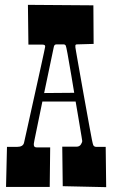

<svg xmlns="http://www.w3.org/2000/svg" viewBox="-20 -770 466 792"><path d="M366.2 -588.9Q297.9 -586.9 296.9 -586.9Q289.6 -586.9 291 -578.1Q291 -575.7 291 -574.5Q291 -573.2 293.9 -556.6Q296.9 -540 301.5 -513.2Q306.2 -486.3 312.3 -452.1Q318.4 -418 324.7 -382.3Q331.1 -346.7 337.4 -312Q343.8 -277.3 348.6 -250Q361.3 -178.7 364.7 -171.4Q368.2 -164.1 377.9 -164.1H416L418 2L238.8 -2L236.8 -165H295.9Q308.1 -165 314 -174.6Q319.8 -184.1 319.1 -189.2Q318.4 -194.3 316.2 -207.8Q314 -221.2 310.3 -242.9Q306.6 -264.6 302 -292.7Q297.4 -320.8 292 -351.1H154.8L122.1 -191.9Q118.2 -175.3 120.1 -168.7Q122.1 -162.1 130.9 -162.1H187L185.1 1H4.9L8.8 -164.1H49.8Q75.2 -164.1 79.1 -181.2Q81.5 -190.9 90.3 -231.2Q99.1 -271.5 106.7 -305.4Q114.3 -339.4 122.1 -374.8Q129.9 -410.2 137.5 -444.3Q145 -478.5 151.1 -506.1Q157.2 -533.7 161.1 -552Q165 -570.3 166 -575.7Q168.5 -585.9 155.8 -585.9H97.2L95.2 -750L365.2 -748ZM162.1 -386.2 286.1 -387.2Q279.8 -423.3 274.4 -457.5Q254.4 -577.1 251.2 -582Q248 -586.9 242.2 -586.9H212.9Q204.1 -586.9 202.1 -577.1Z"/></svg>

Font: Smokum
Style: Regular
Weight: 400
Designer: Astigmatic (AOETI)
Foundry: Astigmatic (AOETI)
Version: Version 1.001